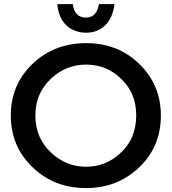

<svg xmlns="http://www.w3.org/2000/svg" viewBox="-20 -922 850 950"><path d="M407 8.5Q324.5 8.5 258.8 -17.8Q193 -44 140 -95.5Q84.5 -150 59 -213.2Q33.5 -276.5 33.5 -351Q33.5 -503 140.8 -605.8Q248 -708.5 407 -708.5Q564 -708.5 670 -604.8Q776 -501 776 -351Q776 -196 668.5 -93.8Q561 8.5 407 8.5ZM406 -97Q501 -97 572 -161Q654 -233 654 -351Q654 -456 586.5 -525Q513.5 -602 406 -602.5Q305 -602.5 230 -530.5Q155 -458.5 155 -351Q155 -241 230 -169.5Q304.5 -97 406 -97ZM405 -760Q371.5 -760 340.5 -774.5Q309.5 -789 288.8 -820.2Q268 -851.5 263.5 -901.5H340Q349 -835 405 -835Q458.5 -835 469.5 -901.5H546.5Q537.5 -831 499.2 -795.5Q461 -760 405 -760Z"/></svg>

Font: Argentum Novus Medium
Style: Regular
Weight: 500
Designer: Julieta Ulanovsky (font) & Cristiano Sobral (main changes)
Foundry: Julieta Ulanovsky (font) & Cristiano Sobral (main changes)
Version: Version 3.00;November 27, 2020;FontCreator 13.0.0.2655 64-bi